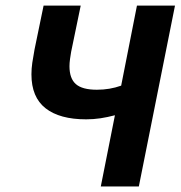

<svg xmlns="http://www.w3.org/2000/svg" viewBox="-20 -672 651 692"><path d="M343.3 0 394.2 -256.6Q367.6 -249.6 342.1 -245.7Q316.6 -241.9 290.5 -241.9Q195.2 -241.9 144.3 -281.7Q93.3 -321.6 93.3 -404Q93.3 -424.3 96.4 -445.9Q99.6 -467.5 104.4 -493.4L137.1 -651.8H270.9L236.4 -485.2Q234.4 -474.8 232.4 -459.6Q230.4 -444.5 230.4 -433.1Q230.4 -389.2 253.4 -368.9Q276.4 -348.6 329.1 -348.6Q352.7 -348.6 374.5 -352.3Q396.3 -356 416.7 -363.3L473.6 -651.8H610.7L480.4 0Z"/></svg>

Font: Source Sans 3
Style: Italic
Weight: 200
Italic angle: -11°
Designer: Paul D. Hunt
Foundry: Adobe
Version: Version 3.046;hotconv 1.0.118;makeotfexe 2.5.65603